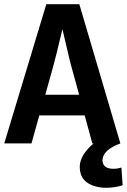

<svg xmlns="http://www.w3.org/2000/svg" viewBox="-23 -679 601 909"><path d="M126 0 163.1 -132.8H377.9L414.1 0H419.9Q355.5 54.7 354.5 110.4Q354.5 184.6 431.6 204.1Q454.1 210 479.5 210Q519.5 210 557.6 198.2L551.8 114.3Q532.2 120.1 514.6 120.1Q467.8 120.1 462.9 86.9Q461.9 83 461.9 80.1Q463.9 30.3 546.9 0L352.5 -659.2H196.3L-2.9 0ZM228.5 -363.3Q238.3 -396.5 272.5 -541Q279.3 -514.6 292 -458Q307.6 -389.6 313.5 -369.1L351.6 -230.5H191.4Z"/></svg>

Font: Yaldevi Colombo
Style: Bold
Weight: 700
Designer: Sol Matas, Denzil Rajitha, Kosala Senevirathne and Pathum Egodawatta
Foundry: Mooniak
Version: Version 1.020 ; ttfautohint (v1.6)